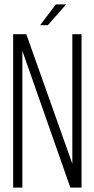

<svg xmlns="http://www.w3.org/2000/svg" viewBox="-20 -857 431 876"><path d="M235 -837H282L198 -742H163ZM82 -625V-1H40V-701H100L310 -110V-701H352V-1H301Z"/></svg>

Font: Bebas Neue Book
Style: Regular
Weight: 400
Designer: Ryoichi Tsunekawa
Foundry: Ryoichi Tsunekawa
Version: Version 001.003